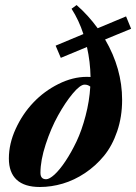

<svg xmlns="http://www.w3.org/2000/svg" viewBox="-20 -729 539 760"><path d="M137.7 11.2Q77.1 11.2 46.1 -17.3Q15.1 -45.9 15.1 -101.6Q15.1 -160.2 42.2 -219.2Q69.3 -278.3 112.1 -323.2Q154.8 -368.2 211.4 -396.5Q268.1 -424.8 323.7 -424.8Q333.5 -424.8 338.4 -424.3Q337.4 -484.4 324.2 -543L220.7 -500L200.2 -548.3L310.1 -594.2Q292.5 -648.9 263.2 -694.3L283.2 -709Q329.1 -668.9 366.7 -617.2L479 -664.1L499 -615.2L396 -572.8Q463.4 -457.5 463.4 -333.5Q463.4 -266.6 443.8 -209.2Q424.3 -151.9 391.6 -112.1Q358.9 -72.3 316.4 -43.9Q273.9 -15.6 228.5 -2.2Q183.1 11.2 137.7 11.2ZM140.1 -44.9Q140.1 -19.5 162.6 -19.5Q175.3 -19.5 195.6 -37.8Q215.8 -56.2 239 -90.8Q262.2 -125.5 283 -169.2Q303.7 -212.9 318.8 -270.8Q334 -328.6 337.4 -386.2Q328.1 -394 314.9 -394Q297.4 -394 267.8 -358.6Q238.3 -323.2 210 -272.2Q181.6 -221.2 160.9 -157.7Q140.1 -94.2 140.1 -44.9Z"/></svg>

Font: Elstob 18pt ExtraBold
Style: Italic
Weight: 800
Italic angle: -20°
Designer: Peter S. Baker
Version: Version 1.015